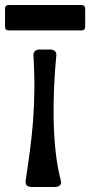

<svg xmlns="http://www.w3.org/2000/svg" viewBox="-29 -739 359 764"><path d="M6 -618H295C305 -618 310 -623 310 -633V-704C310 -714 305 -719 295 -719H6C-4 -719 -9 -714 -9 -704V-633C-9 -623 -4 -618 6 -618ZM97 5H190C206 5 218 -4 213 -21C176 -158 180 -364 195 -517C197 -533 187 -542 171 -542H129C113 -542 104 -533 104 -520C116 -316 98 -186 73 -20C71 -3 80 5 97 5Z"/></svg>

Font: OpenDyslexic3
Style: Regular
Weight: 400
Designer: Abelardo Gonzalez
Version: Version 3.001;PS 003.001;hotconv 1.0.88;makeotf.lib2.5.64775